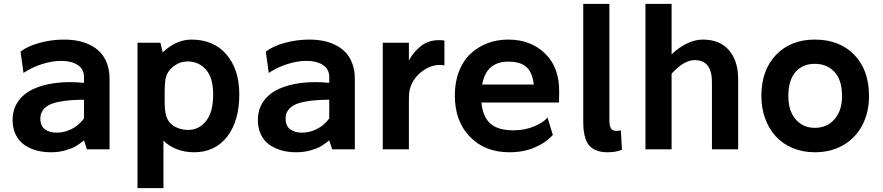

<svg xmlns="http://www.w3.org/2000/svg" viewBox="-20 -770 4551 990"><path d="M310.1 -565.9Q347.2 -565.9 380.4 -559.6Q413.6 -553.2 444.1 -538.3Q474.6 -523.4 496.6 -500.7Q518.6 -478 531.7 -442.9Q544.9 -407.7 544.9 -363.8V0H428.2L413.1 -45.9Q389.2 -27.3 371.3 -16.4Q353.5 -5.4 318.6 4.9Q283.7 15.1 242.2 15.1Q201.7 15.1 166.7 5.4Q131.8 -4.4 104.2 -23.9Q76.7 -43.5 60.8 -76.2Q44.9 -108.9 44.9 -150.9Q44.9 -205.6 73.2 -246.6Q101.6 -287.6 151.6 -310.8Q201.7 -334 268.3 -342.3Q335 -350.6 413.1 -342.8V-373Q413.1 -413.6 380.6 -434.8Q348.1 -456.1 294.9 -456.1Q249.5 -456.1 198 -439.9Q146.5 -423.8 101.1 -394L85.9 -503.9Q120.6 -531.2 182.6 -548.6Q244.6 -565.9 310.1 -565.9ZM413.1 -159.2V-255.9Q374 -255.4 344 -253.2Q314 -251 283.2 -244.9Q252.4 -238.8 232.7 -228.5Q212.9 -218.3 200.4 -200.7Q188 -183.1 188 -159.2Q188 -121.1 211.2 -103.5Q234.4 -85.9 272.9 -85.9Q311.5 -85.9 348.9 -104.5Q386.2 -123 413.1 -159.2Z M966.8 -565.9Q1082 -565.9 1147.9 -488.8Q1213.9 -411.6 1213.9 -283.2Q1213.9 -146.5 1151.4 -65.7Q1088.9 15.1 981 15.1Q929.2 15.1 887 -2.7Q844.7 -20.5 822.8 -45.9V200.2H689V-549.8H807.1L818.8 -500Q888.7 -565.9 966.8 -565.9ZM949.7 -100.1Q1005.4 -100.1 1042.2 -145.5Q1079.1 -190.9 1079.1 -283.2Q1079.1 -368.7 1042 -410.9Q1004.9 -453.1 947.8 -453.1Q907.2 -453.1 873.8 -427Q840.3 -400.9 833 -360.8Q829.1 -332.5 829.1 -301.8V-235.8Q829.1 -208.5 834 -183.1Q843.3 -140.6 876 -120.4Q908.7 -100.1 949.7 -100.1Z M1574.7 -565.9Q1611.8 -565.9 1645 -559.6Q1678.2 -553.2 1708.7 -538.3Q1739.3 -523.4 1761.2 -500.7Q1783.2 -478 1796.4 -442.9Q1809.6 -407.7 1809.6 -363.8V0H1692.9L1677.7 -45.9Q1653.8 -27.3 1636 -16.4Q1618.2 -5.4 1583.3 4.9Q1548.3 15.1 1506.8 15.1Q1466.3 15.1 1431.4 5.4Q1396.5 -4.4 1368.9 -23.9Q1341.3 -43.5 1325.4 -76.2Q1309.6 -108.9 1309.6 -150.9Q1309.6 -205.6 1337.9 -246.6Q1366.2 -287.6 1416.3 -310.8Q1466.3 -334 1533 -342.3Q1599.6 -350.6 1677.7 -342.8V-373Q1677.7 -413.6 1645.3 -434.8Q1612.8 -456.1 1559.6 -456.1Q1514.2 -456.1 1462.6 -439.9Q1411.1 -423.8 1365.7 -394L1350.6 -503.9Q1385.3 -531.2 1447.3 -548.6Q1509.3 -565.9 1574.7 -565.9ZM1677.7 -159.2V-255.9Q1638.7 -255.4 1608.6 -253.2Q1578.6 -251 1547.9 -244.9Q1517.1 -238.8 1497.3 -228.5Q1477.5 -218.3 1465.1 -200.7Q1452.6 -183.1 1452.6 -159.2Q1452.6 -121.1 1475.8 -103.5Q1499 -85.9 1537.6 -85.9Q1576.2 -85.9 1613.5 -104.5Q1650.9 -123 1677.7 -159.2Z M2242.2 -563Q2261.7 -563 2271.5 -561V-432.1Q2261.2 -435.1 2248.5 -435.1Q2198.2 -435.1 2152.1 -398.7Q2106 -362.3 2092.3 -306.2Q2088.4 -289.1 2088.4 -262.2V0H1953.6V-549.8H2088.4V-458Q2112.8 -503.9 2151.6 -533.4Q2190.4 -563 2242.2 -563Z M2600.6 -565.9Q2716.8 -565.9 2791 -493.7Q2865.2 -421.4 2863.3 -293.9L2862.3 -241.2H2462.4Q2469.2 -168 2508.1 -133.1Q2546.9 -98.1 2627.4 -98.1Q2687 -98.1 2735.4 -118.9Q2783.7 -139.6 2803.2 -164.1L2830.6 -74.2Q2792.5 -32.7 2735.4 -8.8Q2678.2 15.1 2606.4 15.1Q2480.5 15.1 2402.8 -64.9Q2325.2 -145 2325.2 -277.8Q2325.2 -347.2 2346.9 -402.6Q2368.7 -458 2406.7 -493.4Q2444.8 -528.8 2494.4 -547.4Q2543.9 -565.9 2600.6 -565.9ZM2600.6 -452.1Q2486.8 -452.1 2466.3 -334H2732.4Q2725.6 -395 2695.3 -423.6Q2665 -452.1 2600.6 -452.1Z M3122.1 -150.9Q3122.1 -120.1 3130.4 -107.7Q3138.7 -95.2 3157.2 -95.2Q3170.9 -95.2 3181.2 -98.1L3187 2Q3158.2 15.1 3112.3 15.1Q3080.6 15.1 3057.4 6.3Q3034.2 -2.4 3020.8 -16.6Q3007.3 -30.8 2999.8 -53Q2992.2 -75.2 2989.7 -96.9Q2987.3 -118.7 2987.3 -147.9V-750H3122.1Z M3604 -565.9Q3691.9 -565.9 3739 -510.7Q3786.1 -455.6 3786.1 -362.8V0H3650.9V-347.2Q3650.9 -460 3562 -460Q3505.9 -460 3442.9 -390.1V0H3308.1V-750H3442.9V-490.2Q3525.4 -565.9 3604 -565.9Z M4181.2 -565.9Q4309.1 -565.9 4385 -487.3Q4460.9 -408.7 4460.9 -274.9Q4460.9 -192.9 4427.7 -127.2Q4394.5 -61.5 4330.6 -23.2Q4266.6 15.1 4182.1 15.1Q4118.7 15.1 4066.2 -7.1Q4013.7 -29.3 3978.8 -68.4Q3943.8 -107.4 3924.8 -160.4Q3905.8 -213.4 3905.8 -274.9Q3905.8 -408.2 3981.4 -487.1Q4057.1 -565.9 4181.2 -565.9ZM4181.2 -440.9Q4119.1 -440.9 4082 -398.9Q4044.9 -356.9 4044.9 -274.9Q4044.9 -198.2 4082.8 -154.5Q4120.6 -110.8 4182.1 -110.8Q4243.2 -110.8 4282.5 -154.8Q4321.8 -198.7 4321.8 -274.9Q4321.8 -356.9 4283 -398.9Q4244.1 -440.9 4181.2 -440.9Z"/></svg>

Font: Stilu SemiBold
Style: Regular
Weight: 600
Designer: Genilson Lima Santos
Foundry: Genilson Lima Santos
Version: Version 1.200;PS 001.200;hotconv 1.0.88;makeotf.lib2.5.64775